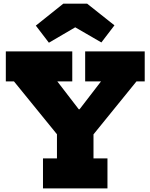

<svg xmlns="http://www.w3.org/2000/svg" viewBox="-20 -1052 840 1072"><path d="M742 -597.5 496.5 -295H304L58 -597.5H12.5V-765H383.5V-597.5H300L468.5 -378.5L370.5 -442H468.5L375.5 -378.5L544 -597.5H455.5V-765H788V-597.5ZM502 -392V-167.5H580V0H220V-167.5H298V-392ZM466.5 -1031.5 619 -910.5 546 -815 400 -899.5 253 -813.5 180 -909 333.5 -1031.5Z"/></svg>

Font: Hepta Slab ExtraBold
Style: Regular
Weight: 800
Designer: Michael LaGattuta
Foundry: Michael LaGattuta
Version: Version 1.102